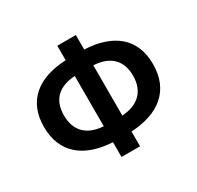

<svg xmlns="http://www.w3.org/2000/svg" viewBox="-162 -944 1180 1148"><g transform="rotate(-30 428.0 -370.0)"><path d="M364 14H492V-88C687 -98 805 -194 805 -373C805 -552 687 -645 492 -654V-754H364V-654C170 -645 52 -552 52 -373C52 -194 170 -98 364 -88ZM190 -373C190 -483 255 -539 364 -545V-198C255 -205 190 -263 190 -373ZM667 -373C667 -263 601 -205 492 -198V-545C601 -539 667 -483 667 -373Z"/></g></svg>

Font: Source Han Sans CN
Style: Bold
Weight: 700
Designer: Ryoko NISHIZUKA 西塚涼子 (kana, bopomofo & ideographs); Paul D. Hunt (Latin, Greek & Cyrillic); Sandoll Communications 산돌커뮤니
Foundry: Adobe
Version: Version 2.001;hotconv 1.0.107;makeotfexe 2.5.65593